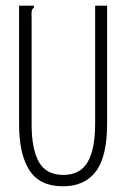

<svg xmlns="http://www.w3.org/2000/svg" viewBox="-20 -643 440 674"><path d="M201 11Q120 11 83.5 -45Q47 -101 47 -207V-623H99V-616Q93 -612 91.5 -605Q90 -598 91 -582V-206Q91 -120 116.5 -74.5Q142 -29 202 -29Q262 -29 288 -74.5Q314 -120 314 -209V-623H356V-210Q356 -93 316.5 -41Q277 11 201 11Z"/></svg>

Font: Inconsolata Condensed Light
Style: Regular
Weight: 300
Width: 3
Monospace: yes
Designer: Raph Levien, Cyreal, Brenton Simpson
Foundry: Raph Levien, Cyreal, Google
Version: Version 3.001; ttfautohint (v1.8.2.53-6de2)